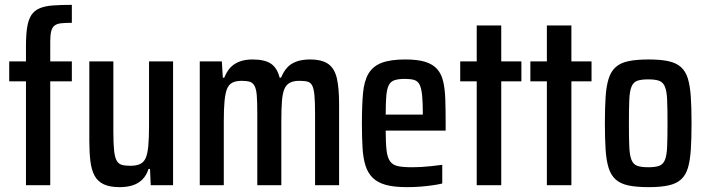

<svg xmlns="http://www.w3.org/2000/svg" viewBox="-20 -763 2909 791"><path d="M87 0V-428H18V-510H87V-573Q87 -620 92 -651Q97 -682 109 -700.5Q121 -719 142.5 -728.5Q164 -738 197 -740.5Q230 -743 276 -743V-669Q248 -669 231 -667Q214 -665 204.5 -657.5Q195 -650 191 -634.5Q187 -619 187 -592V-510H276V-428H187V0Z M473 8Q433 8 408 -3.5Q383 -15 370 -38.5Q357 -62 352.5 -98.5Q348 -135 348 -183V-510H447V-221Q447 -172 450 -143.5Q453 -115 460.5 -101.5Q468 -88 481.5 -84Q495 -80 517 -80Q542 -80 557.5 -87.5Q573 -95 580.5 -112.5Q588 -130 591 -162.5Q594 -195 594 -245V-510H693V0H601L598 -67H592Q583 -40 566.5 -23.5Q550 -7 526.5 0.5Q503 8 473 8Z M803 0V-510H894L898 -443H904Q914 -468 928.5 -484Q943 -500 966 -509Q989 -518 1020 -518Q1071 -518 1096.5 -500.5Q1122 -483 1132 -443H1138Q1148 -468 1163 -484.5Q1178 -501 1201.5 -509.5Q1225 -518 1256 -518Q1307 -518 1333 -499Q1359 -480 1368 -439.5Q1377 -399 1377 -335V0H1278V-295Q1278 -342 1275.5 -369.5Q1273 -397 1266.5 -410Q1260 -423 1247.5 -426.5Q1235 -430 1213 -430Q1189 -430 1174 -422Q1159 -414 1151.5 -396Q1144 -378 1141.5 -346Q1139 -314 1139 -265V0H1040V-295Q1040 -342 1038 -368.5Q1036 -395 1029 -408.5Q1022 -422 1009.5 -426Q997 -430 976 -430Q951 -430 936.5 -422Q922 -414 915 -396Q908 -378 905 -346Q902 -314 902 -265V0Z M1657 8Q1603 8 1569 -1.5Q1535 -11 1515 -31Q1495 -51 1485.5 -81.5Q1476 -112 1473.5 -155.5Q1471 -199 1471 -254Q1471 -328 1475.5 -378.5Q1480 -429 1498 -459.5Q1516 -490 1552 -504Q1588 -518 1650 -518Q1700 -518 1731 -508.5Q1762 -499 1780 -479.5Q1798 -460 1805.5 -429Q1813 -398 1814.5 -354.5Q1816 -311 1816 -255V-225H1569Q1569 -174 1572.5 -144Q1576 -114 1587 -98.5Q1598 -83 1619.5 -78.5Q1641 -74 1678 -74Q1696 -74 1715 -75Q1734 -76 1756.5 -78.5Q1779 -81 1802 -84V-7Q1786 -3 1761.5 0.5Q1737 4 1710.5 6Q1684 8 1657 8ZM1722 -271V-291Q1722 -341 1719 -370.5Q1716 -400 1708.5 -414.5Q1701 -429 1686.5 -433.5Q1672 -438 1648 -438Q1623 -438 1606.5 -433Q1590 -428 1582 -412.5Q1574 -397 1571.5 -368Q1569 -339 1569 -291H1741Z M1944 0V-428H1876V-510H1944V-658H2045V-510H2128V-428H2045V0Z M2233 0V-428H2165V-510H2233V-658H2334V-510H2417V-428H2334V0Z M2653 8Q2602 8 2569 1Q2536 -6 2516.5 -23.5Q2497 -41 2487.5 -71Q2478 -101 2475 -146Q2472 -191 2472 -255Q2472 -319 2475 -364Q2478 -409 2487.5 -439Q2497 -469 2516.5 -486.5Q2536 -504 2569 -511Q2602 -518 2653 -518Q2701 -518 2733.5 -511Q2766 -504 2785.5 -486.5Q2805 -469 2814 -439Q2823 -409 2826 -364Q2829 -319 2829 -255Q2829 -191 2826 -146Q2823 -101 2814 -71Q2805 -41 2785.5 -23.5Q2766 -6 2733.5 1Q2701 8 2653 8ZM2651 -74Q2680 -74 2696 -80Q2712 -86 2719.5 -104.5Q2727 -123 2728.5 -159Q2730 -195 2730 -255Q2730 -315 2728.5 -351Q2727 -387 2719.5 -405.5Q2712 -424 2696 -430Q2680 -436 2650 -436Q2621 -436 2605 -430Q2589 -424 2581.5 -405.5Q2574 -387 2572.5 -351Q2571 -315 2571 -255Q2571 -195 2572.5 -159Q2574 -123 2581.5 -104.5Q2589 -86 2605 -80Q2621 -74 2651 -74Z"/></svg>

Font: Saira Condensed SemiBold
Style: Regular
Weight: 600
Width: 3
Designer: Hector Gatti with collaboration of the Omnibus-Type team
Foundry: Omnibus-Type
Version: Version 1.100